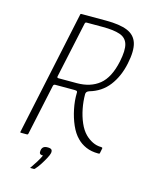

<svg xmlns="http://www.w3.org/2000/svg" viewBox="-124 -750 766 991"><g transform="rotate(15 259.0 -255.0)"><path d="M43 0Q40 0 39 -1Q38 -2 39 -5L180 -668Q180 -673 186 -673H317Q391 -673 432 -656Q473 -639 485.5 -599Q498 -559 483 -488Q468 -416 429.5 -366Q391 -316 327 -298Q317 -294 314 -289Q311 -284 311 -278Q311 -240 318.5 -201.5Q326 -163 340.5 -129.5Q355 -96 376 -75Q393 -58 415 -47Q437 -36 462 -36Q464 -36 466.5 -35Q469 -34 469 -31L464 -6Q464 -3 463 -2Q462 -1 460.5 -0.5Q459 0 455 0Q418 0 389.5 -12.5Q361 -25 341 -46Q318 -69 301.5 -106.5Q285 -144 276 -188Q267 -232 268 -272Q269 -278 266.5 -281.5Q264 -285 252 -285H149Q146 -285 143 -283Q140 -281 139 -276L81 -5Q80 0 75 0ZM150 -330Q149 -322 156 -322H255Q328 -322 375 -360Q422 -398 441 -488Q454 -550 444.5 -582Q435 -614 401.5 -625.5Q368 -637 309 -637H224Q219 -637 217 -635Q215 -633 214 -628ZM220 61Q218 71 208.5 89Q199 107 186.5 126.5Q174 146 161 160Q158 163 157 163Q155 163 148 163Q141 163 136 163Q136 162 136 161.5Q136 161 140 156Q150 142 163 121Q176 100 183 84Q169 84 165.5 78Q162 72 164 61Q166 49 173.5 43Q181 37 196 37Q211 37 216.5 42.5Q222 48 220 61Z"/></g></svg>

Font: Glory Thin ExtraLight
Style: Italic
Weight: 250
Italic angle: -12°
Version: Version 1.011